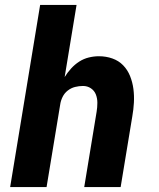

<svg xmlns="http://www.w3.org/2000/svg" viewBox="-20 -755 640 775"><path d="M21 0 142 -735H289L241 -444Q252 -462 267 -478.5Q282 -495 300 -506.5Q318 -518 338.5 -523Q359 -528 379 -528Q408 -528 433.5 -519Q459 -510 477 -491.5Q495 -473 505 -448Q515 -423 518.5 -396Q522 -369 520.5 -341Q519 -313 514 -285L467 0H320L370 -304Q373 -322 373 -340Q373 -358 367 -373.5Q361 -389 347 -398.5Q333 -408 315 -408Q299 -408 283 -404Q267 -400 253.5 -389.5Q240 -379 232.5 -363.5Q225 -348 223 -333L168 0Z"/></svg>

Font: Iosevka Heavy Extended Oblique
Style: Regular
Weight: 900
Width: 7
Italic angle: -9°
Monospace: yes
Designer: Belleve Invis
Foundry: Belleve Invis
Version: Version 32.5.0; ttfautohint (v1.8.4)